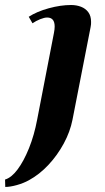

<svg xmlns="http://www.w3.org/2000/svg" viewBox="-79 -530 418 767"><path d="M-58 216.8 -58.8 187.2Q-33.4 179.8 -8.7 146.8Q16 113.8 36.9 61.9Q57.8 10 69.6 -53L136.4 -398Q139.4 -413 139.4 -424Q139.4 -460 109.4 -460Q98.4 -460 81.9 -453.5Q65.4 -447 50.8 -437L35.8 -463Q68.2 -484 115.8 -497Q163.4 -510 205 -510Q226.2 -510 244.4 -503.1Q262.6 -496.2 273.7 -481.3Q284.8 -466.4 284.8 -442.8Q284.8 -438.2 284.6 -433.1Q284.4 -428 283 -422L210.6 -51.8Q201.2 -3.8 175.8 43.2Q150.4 90.2 114.5 128.6Q78.6 167 36.8 189.8Q15.2 201.8 -11.6 209.3Q-38.4 216.8 -58 216.8Z"/></svg>

Font: Wittgenstein
Style: Italic
Weight: 400
Italic angle: -11°
Designer: Jörg Drees
Foundry: Jörg Drees
Version: Version 1.500